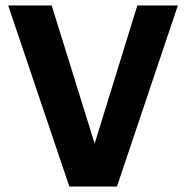

<svg xmlns="http://www.w3.org/2000/svg" viewBox="-20 -686 684 706"><path d="M235 0 10 -666H170L328 -158L485 -666H634L410 0Z"/></svg>

Font: Secular One
Style: Regular
Weight: 400
Designer: Michal Sahar
Foundry: Hagilda
Version: Version 1.002; ttfautohint (v1.8.4.7-5d5b);gftools[0.9.29]